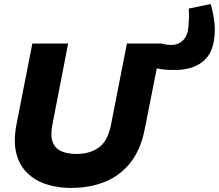

<svg xmlns="http://www.w3.org/2000/svg" viewBox="-20 -914 1076 944"><path d="M823 -570Q801 -570 778.5 -573Q756 -576 735 -581L775 -700Q789 -696 800.5 -694.5Q812 -693 824 -693Q855 -693 878.5 -714.5Q902 -736 906 -779Q908 -799 909 -822Q910 -845 908 -872L1016 -894Q1030 -845 1034.5 -799.5Q1039 -754 1031 -710Q1022 -659 994.5 -628Q967 -597 924.5 -582.5Q882 -568 823 -570ZM328 10Q265 10 209.5 -7.5Q154 -25 115 -62.5Q76 -100 60.5 -159Q45 -218 61 -302L139 -700H315L238 -303Q227 -248 239 -216Q251 -184 281.5 -170.5Q312 -157 356 -157Q421 -157 465.5 -188.5Q510 -220 526 -302L604 -700H775L692 -281Q673 -181 623 -116.5Q573 -52 498 -21Q423 10 328 10Z"/></svg>

Font: REM
Style: Bold Italic
Weight: 700
Italic angle: -11°
Designer: Octavio Pardo
Foundry: Ashler Design
Version: Version 1.005;gftools[0.9.28]